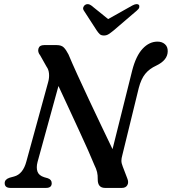

<svg xmlns="http://www.w3.org/2000/svg" viewBox="-20 -921 842 941"><path d="M164 -127Q157 -100 163.5 -80.5Q170 -61 196.5 -52.5L214 -47.5Q233.5 -41 233.5 -23Q233.5 0 205.5 0H31.5Q3 0 3 -23.5Q3 -42 27 -50L49 -56Q93 -67.5 109.5 -130.5L216 -518.5Q222 -539.5 220.2 -560Q218.5 -580.5 208 -594.5L177 -649.5Q163.5 -666 168.5 -683Q173.5 -700 196 -700H258Q281 -700 292.5 -688.5Q304 -677 315.5 -654.5Q333 -612.5 359.5 -554.5Q386 -496.5 416.5 -431.5Q447 -366.5 477 -303.8Q507 -241 531.5 -190L628 -576Q646.5 -647.5 679 -682.2Q711.5 -717 752 -717Q774 -717 788.2 -704.5Q802.5 -692 802 -669.5Q801.5 -626 746 -599.5Q712 -584 691.8 -559Q671.5 -534 660 -489.5L579.5 -160.5Q575 -145 575 -133Q575 -121 581.5 -105L603.5 -47.5Q612 -27.5 604.2 -13.8Q596.5 0 577.5 0H495Q458.5 0 459 -42.5Q459.5 -61.5 455.8 -77.5Q452 -93.5 442 -113.5Q431 -141 411.5 -184.8Q392 -228.5 367.5 -281.5Q343 -334.5 317 -390.8Q291 -447 266.5 -499.5ZM536 -771Q522.5 -760 512.2 -753.5Q502 -747 489.5 -747Q476 -747 469 -753.5Q462 -760 454.5 -771L391 -869Q385.5 -877.5 388.2 -885.2Q391 -893 397 -897Q411 -906 427.5 -894L510 -827.5L628.5 -894Q651 -906 660.5 -897Q664 -893 662.5 -885.2Q661 -877.5 650.5 -869Z"/></svg>

Font: Fraunces 9pt Soft
Style: Italic
Weight: 400
Italic angle: -16°
Version: Version 1.000;[0bf87f6ff]